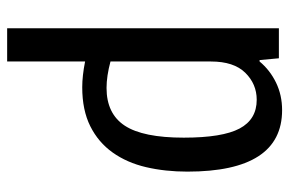

<svg xmlns="http://www.w3.org/2000/svg" viewBox="-156 -433 809 537"><g transform="rotate(90 248.5 -164.5)"><path d="M59 -540H143L148 -486H152Q176 -515 211 -532Q246 -549 288 -549Q460 -549 460 -284Q460 -222 447.5 -168.5Q435 -115 406.5 -75Q378 -35 333 -12.5Q288 10 224 10Q208 10 190 8Q172 6 152 2V220H59ZM226 -58Q298 -58 331.5 -109Q365 -160 365 -274Q365 -382 339.5 -430Q314 -478 259 -478Q215 -478 183.5 -446Q152 -414 152 -350V-69Q193 -58 226 -58Z"/></g></svg>

Font: Encode Sans Compressed
Style: Medium
Weight: 500
Designer: Pablo Impallari, Andres Torresi
Foundry: Pablo Impallari, Andres Torresi
Version: Version 1.000; ttfautohint (v1.00) -l 8 -r 50 -G 200 -x 14 -